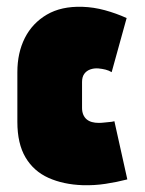

<svg xmlns="http://www.w3.org/2000/svg" viewBox="-20 -532 425 564"><path d="M308 -320 352 -479Q321 -493 288 -502Q255 -511 222 -512Q160 -514 117.5 -489Q75 -464 53 -420.5Q31 -377 31 -320V-174Q31 -110 55 -69.5Q79 -29 122.5 -9.5Q166 10 223 12Q257 13 290 8Q323 3 354 -5L316 -176Q316 -176 312 -175Q308 -174 301 -173.5Q294 -173 286 -172Q278 -171 270 -171Q259 -171 250 -173.5Q241 -176 234.5 -181.5Q228 -187 224.5 -195.5Q221 -204 221 -215V-291Q221 -306 227.5 -315Q234 -324 245 -328Q256 -332 269 -331Q280 -330 290 -327.5Q300 -325 308 -320Z"/></svg>

Font: Advent Pro Black
Style: Regular
Weight: 900
Version: Version 3.000